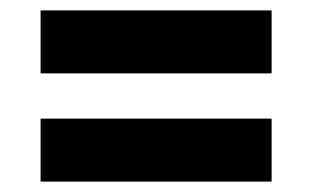

<svg xmlns="http://www.w3.org/2000/svg" viewBox="-20 -436 600 369"><path d="M58 -295V-416H502V-295ZM58 -87V-208H502V-87Z"/></svg>

Font: Titillium Web
Style: Bold
Weight: 700
Version: Version 1.001;PS 57.000;hotconv 1.0.70;makeotf.lib2.5.55311